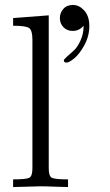

<svg xmlns="http://www.w3.org/2000/svg" viewBox="-20 -756 443 776"><path d="M33 0V-31Q86 -31 98.5 -37.5Q111 -44 111 -76V-596Q111 -633 98 -642.5Q85 -652 33 -652V-683L177 -694V-76Q177 -44 189.5 -37.5Q202 -31 255 -31V0Q243 0 217.5 -1Q192 -2 173.5 -2.5Q155 -3 144 -3Q132 -3 33 0ZM222 -683Q222 -704 236 -720Q250 -736 275 -736Q300 -736 320.5 -713.5Q341 -691 341 -651Q341 -610 321 -573.5Q301 -537 280 -520Q259 -503 249 -503Q238 -503 238 -512Q238 -516 250.5 -527Q263 -538 278 -551.5Q293 -565 305.5 -592.5Q318 -620 318 -652Q300 -631 274 -631Q251 -631 236.5 -646Q222 -661 222 -683Z"/></svg>

Font: CMU Serif
Style: Roman
Weight: 500
Version: Version 0.7.0